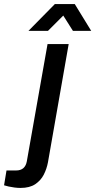

<svg xmlns="http://www.w3.org/2000/svg" viewBox="-121 -743 469 945"><path d="M-20 182Q-34 182 -49.5 180Q-65 178 -78.5 175Q-92 172 -101 169L-89 96H-42Q-19 96 -6 84.5Q7 73 11 51L113 -526H217L115 56Q109 88 94.5 116.5Q80 145 52.5 163.5Q25 182 -20 182ZM19 -591 149 -723H247L328 -591H238L171 -697H221L115 -591Z"/></svg>

Font: Archivo SemiBold Medium
Style: Italic
Weight: 500
Italic angle: -10°
Version: Version 2.001